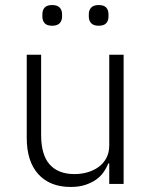

<svg xmlns="http://www.w3.org/2000/svg" viewBox="-20 -729 603 761"><path d="M413 -81H409Q402 -63 390 -46Q378 -29 360 -16.5Q342 -4 317.5 4Q293 12 260 12Q178 12 132 -38.5Q86 -89 86 -183V-512H143V-194Q143 -115 177 -77Q211 -39 275 -39Q302 -39 326.5 -46Q351 -53 370.5 -67Q390 -81 401.5 -102.5Q413 -124 413 -153V-512H470V0H413ZM187 -627Q166 -627 157 -637Q148 -647 148 -663V-673Q148 -689 157 -699Q166 -709 187 -709Q207 -709 216.5 -699Q226 -689 226 -673V-663Q226 -647 216.5 -637Q207 -627 187 -627ZM371 -627Q351 -627 341.5 -637Q332 -647 332 -663V-673Q332 -689 341.5 -699Q351 -709 371 -709Q392 -709 401 -699Q410 -689 410 -673V-663Q410 -647 401 -637Q392 -627 371 -627Z"/></svg>

Font: IBM Plex Thai Light
Style: Regular
Weight: 300
Designer: Mike Abbink, Paul van der Laan, Pieter van Rosmalen, Ben Mitchell, Mark Frömberg
Foundry: Bold Monday
Version: Version 1.0